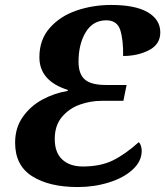

<svg xmlns="http://www.w3.org/2000/svg" viewBox="-20 -744 667 775"><path d="M41 -168Q41 -228 72 -272Q103 -316 151 -342Q199 -368 253 -377L254 -381Q139 -417 139 -513Q139 -584 181 -631.5Q223 -679 289 -701.5Q355 -724 429 -724Q526 -724 576.5 -694.5Q627 -665 627 -613Q627 -565 581.5 -541.5Q536 -518 477 -518Q478 -583 465.5 -622.5Q453 -662 409 -662Q355 -662 326 -614Q297 -566 297 -495Q297 -445 322.5 -423Q348 -401 407 -401H491L478 -337H390Q346 -337 303 -322Q260 -307 230.5 -272.5Q201 -238 201 -183Q201 -128 231.5 -100Q262 -72 314 -72Q385 -72 434.5 -96Q484 -120 540 -170Q546 -165 549 -155Q552 -145 552 -135Q552 -93 515.5 -59.5Q479 -26 419.5 -7.5Q360 11 294 11Q179 11 110 -32.5Q41 -76 41 -168Z"/></svg>

Font: Noto Serif NarrowExtraBold
Style: Italic
Weight: 800
Width: 4
Italic angle: -12°
Designer: Monotype Design Team
Foundry: Monotype Imaging Inc.
Version: Version 1.001